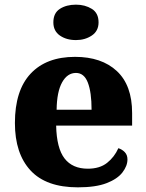

<svg xmlns="http://www.w3.org/2000/svg" viewBox="-20 -794 626 824"><path d="M314 10Q178 10 111 -62.5Q44 -135 44 -266Q44 -406 111.5 -478Q179 -550 302 -550Q416 -550 481.5 -489Q547 -428 547 -309V-255H221Q223 -158 257 -114Q291 -70 357 -70Q408 -70 439.5 -95Q471 -120 488 -158Q504 -153 515.5 -141Q527 -129 527 -110Q527 -82 505.5 -54Q484 -26 437.5 -8Q391 10 314 10ZM373 -323Q373 -398 357 -439.5Q341 -481 306 -481Q269 -481 246.5 -440.5Q224 -400 223 -323ZM306 -622Q265 -622 237 -641.5Q209 -661 209 -698Q209 -738 237 -756Q265 -774 306 -774Q345 -774 374 -756Q403 -738 403 -698Q403 -661 374 -641.5Q345 -622 306 -622Z"/></svg>

Font: Noto Serif Khmer ExtraBold
Style: Regular
Weight: 800
Version: Version 2.003